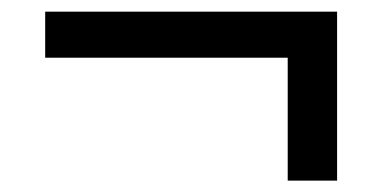

<svg xmlns="http://www.w3.org/2000/svg" viewBox="-20 -324 665 334"><path d="M566.4 -223.6H58.6V-303.7H566.4ZM480.5 -263.7H566.4V-9.8H480.5Z"/></svg>

Font: Wanted Sans Std Variable
Style: Regular
Weight: 400
Designer: Original Design by Kil Hyung-jin and Kang Hanbin, Wanted Lab, Inc;
Foundry: Wanted Lab, Inc.
Version: Version 1.003;Glyphs 3.2 (3227)